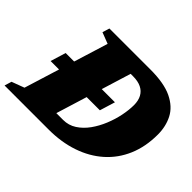

<svg xmlns="http://www.w3.org/2000/svg" viewBox="-175 -934 1171 1171"><g transform="rotate(45 410.0 -349.0)"><path d="M64 -304 94.5 -403.5H519.5L489 -304ZM372 -104Q419 -104 457.2 -128.8Q495.5 -153.5 524.8 -194.2Q554 -235 574 -284Q594 -333 604 -382.5Q614 -432 614 -473.5Q614 -512 599.5 -539Q585 -566 556.5 -580Q528 -594 485.5 -594H364.5L371 -698H531.5Q649.5 -698 717.8 -665Q786 -632 815 -575.8Q844 -519.5 844 -449.5Q844 -345 808.5 -261.8Q773 -178.5 707.2 -120Q641.5 -61.5 551 -30.8Q460.5 0 351 0H157.5L212 -104ZM236 -624 163.5 -652 177.5 -698H496.5L281.5 0H-29L-15 -46L66.5 -76.5Z"/></g></svg>

Font: Newsreader 9pt ExtraBold
Style: Italic
Weight: 800
Italic angle: -17°
Designer: Hugues Gentile
Foundry: Production Type
Version: Version 1.003